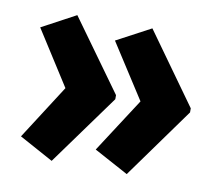

<svg xmlns="http://www.w3.org/2000/svg" viewBox="-59 -578 689 602"><g transform="rotate(10 285.5 -277.0)"><path d="M542 -270V-283L380 -509L271 -451L383 -277L271 -104L380 -45ZM304 -270V-283L141 -509L33 -451L144 -277L33 -104L141 -45Z"/></g></svg>

Font: Noto Sans Sinhala UI Condensed ExtraBold
Style: Regular
Weight: 800
Width: 3
Designer: Jelle Bosma - Monotype Design Team
Foundry: Monotype Imaging Inc.
Version: Version 2.006